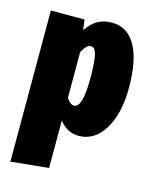

<svg xmlns="http://www.w3.org/2000/svg" viewBox="-117 -631 739 934"><g transform="rotate(15 252.5 -163.5)"><path d="M329.1 -554.2Q408.7 -554.2 450 -480.7Q491.2 -407.2 491.2 -269Q491.2 -137.7 442.1 -58.8Q393.1 20 314.9 20Q256.3 20 216.8 -30.8V208L26.9 227.1V-534.2H196.8L203.1 -481.9Q229.5 -521.5 260.3 -537.8Q291 -554.2 329.1 -554.2ZM254.9 -116.2Q297.9 -116.2 297.9 -266.1Q297.9 -305.7 295.7 -334Q293.5 -362.3 290.3 -378.2Q287.1 -394 281.7 -403.1Q276.4 -412.1 271.5 -414.6Q266.6 -417 259.8 -417Q238.3 -417 216.8 -375V-145Q235.4 -116.2 254.9 -116.2Z"/></g></svg>

Font: Fira Sans Compressed Heavy
Style: Regular
Weight: 900
Width: 1
Designer: Carrois Corporate & Edenspiekermann AG
Foundry: Carrois Corporate GbR & Edenspiekermann AG
Version: Version 4.203;PS 004.203;hotconv 1.0.88;makeotf.lib2.5.64775